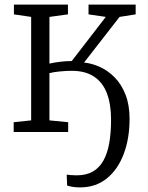

<svg xmlns="http://www.w3.org/2000/svg" viewBox="-20 -574 644 835"><path d="M328 241Q310 241 295.2 238.5Q280.5 236 272 233L270 185.5Q277 186.5 289.2 187.5Q301.5 188.5 313 188.5Q354.5 188.5 383 172.5Q411.5 156.5 429.2 125.2Q447 94 455 48.8Q463 3.5 463 -53.5Q463 -120.5 445 -168Q427 -215.5 389 -240.8Q351 -266 292 -266Q266 -266 239.2 -263.2Q212.5 -260.5 195 -256V-50.5L276.5 -42.5V0H39.5V-42.5L115.5 -50.5V-500.5L40.5 -511.5V-554H275.5V-511.5L195 -500.5V-297.5Q217.5 -302.5 242.5 -305.5Q267.5 -308.5 292 -308.5L440 -500.5L365 -511.5V-554H570V-511.5L500 -500.5L345.5 -302Q380.5 -298.5 415.8 -282.2Q451 -266 480 -236Q509 -206 526.2 -161.5Q543.5 -117 543.5 -57Q543.5 28 518.2 95.2Q493 162.5 444.8 201.8Q396.5 241 328 241Z"/></svg>

Font: Merriweather 20pt Light
Style: Regular
Weight: 300
Version: Version 2.100